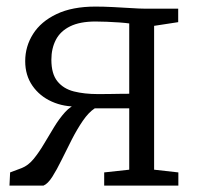

<svg xmlns="http://www.w3.org/2000/svg" viewBox="-20 -578 614 598"><path d="M9.5 0 11.5 -41 47.5 -54.5Q68 -62.5 84.8 -83Q101.5 -103.5 117 -129.8Q132.5 -156 148.5 -182.2Q164.5 -208.5 182.5 -228.5Q200.5 -248.5 223 -255.5L224 -246.5Q179.5 -244.5 141.5 -261.5Q103.5 -278.5 81 -311Q58.5 -343.5 58.5 -387.5Q58.5 -433.5 83 -472.2Q107.5 -511 156.2 -534.2Q205 -557.5 277.5 -557.5Q302 -557.5 331.8 -556Q361.5 -554.5 388.5 -552.8Q415.5 -551 431.5 -551H535V-509L460 -497.5V-49.5L535.5 -41V0H304.5V-41L382.5 -49.5V-240.5H275Q256 -228 238 -201.8Q220 -175.5 203.5 -143.2Q187 -111 172 -80.2Q157 -49.5 143 -27.5Q129 -5.5 115.5 0ZM284.5 -285Q300 -285 319 -285.2Q338 -285.5 355.5 -285.8Q373 -286 382.5 -286V-505Q372.5 -506.5 353 -508Q333.5 -509.5 312.8 -510.2Q292 -511 277.5 -511Q229 -511 198.5 -496Q168 -481 154 -454Q140 -427 140 -392Q140 -348 158.8 -324.8Q177.5 -301.5 210.2 -293.2Q243 -285 284.5 -285Z"/></svg>

Font: Merriweather 28pt Light
Style: Regular
Weight: 300
Version: Version 2.100